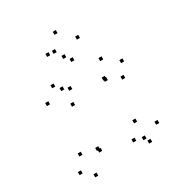

<svg xmlns="http://www.w3.org/2000/svg" viewBox="-195 -942 1010 1089"><g transform="rotate(-30 310.0 -398.0)"><path d="M471.8 -25.8V-45.8H451.8V-25.8ZM415 -43.8V-63.8H395V-43.8ZM490 6.7V-13.3H470V6.7ZM578.1 -65.8V-85.8H558.1V-65.8ZM473.5 -135.5V-155.5H453.5V-135.5ZM219.2 -90.7V-110.7H199.2V-90.7ZM212.6 -104.9V-124.9H192.6V-104.9ZM539.1 -383.8V-403.8H519.1V-383.8ZM580.4 -467.8V-487.8H560.4V-467.8ZM483.5 -537.1V-557.1H463.5V-537.1ZM207.1 -500.2V-520.2H187.1V-500.2ZM247.4 -479.3V-499.3H227.4V-479.3ZM170.7 -539.8V-559.8H150.7V-539.8ZM94.5 -467.4V-487.4H74.5V-467.4ZM215.7 -393.1V-413.1H195.7V-393.1ZM444 -432.1V-452.1H424V-432.1ZM447.3 -422.4V-442.4H427.3V-422.4ZM110.9 -127.5V-147.5H90.9V-127.5ZM59 -35.3V-55.3H39V-35.3ZM129.4 19.8V-0.2H109.4V19.8ZM430 -708.8V-728.8H410V-708.8ZM333.4 -795.8V-815.8H313.4V-795.8ZM234.9 -708V-728H214.9V-708ZM308 -652.6V-672.6H288V-652.6ZM275.4 -704.8V-724.8H255.4V-704.8ZM339.2 -614.8V-634.8H319.2V-614.8Z"/></g></svg>

Font: Monaspace Radon Dots Var
Style: Regular
Weight: 400
Designer: Riley Cran and the Lettermatic Team
Version: Version 1.100 (Monaspace Radon Dots)